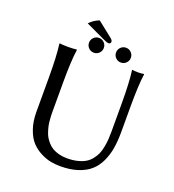

<svg xmlns="http://www.w3.org/2000/svg" viewBox="-152 -967 995 1095"><g transform="rotate(20 346.0 -419.5)"><path d="M544.9 -444.8Q544.9 -573.7 535.2 -645L537.1 -647.9Q547.4 -645 571.8 -645Q581.5 -645 590.3 -645.8Q599.1 -646.5 603 -647.5L606.9 -647.9L607.9 -645Q598.1 -578.6 598.1 -444.8V-294.9Q598.1 -238.8 590.8 -194.3Q583.5 -149.9 565.2 -110.8Q546.9 -71.8 517.6 -45.9Q488.3 -20 442.6 -5.1Q397 9.8 336.9 9.8Q306.6 9.8 277.8 4.2Q249 -1.5 216.6 -18.1Q184.1 -34.7 159.9 -60.8Q135.7 -86.9 119.9 -132.1Q104 -177.2 104 -235.8V-444.8Q104 -573.7 94.2 -645L96.2 -647.9Q112.8 -645 147 -645Q162.6 -645 175.5 -645.8Q188.5 -646.5 193.8 -647.5L199.2 -647.9L200.2 -645Q189.9 -575.2 189.9 -444.8V-269Q189.9 -255.4 190.2 -246.8Q190.4 -238.3 191.9 -219.5Q193.4 -200.7 196 -187Q198.7 -173.3 204.6 -154.1Q210.4 -134.8 218.5 -120.8Q226.6 -106.9 239.7 -92Q252.9 -77.1 269 -67.6Q285.2 -58.1 307.9 -52Q330.6 -45.9 357.9 -45.9Q393.1 -45.9 421.4 -53Q449.7 -60.1 469 -71.8Q488.3 -83.5 502.4 -101.8Q516.6 -120.1 524.7 -138.9Q532.7 -157.7 537.4 -182.6Q542 -207.5 543.5 -228.8Q544.9 -250 544.9 -276.9ZM428.2 -677.2Q415 -690.4 415 -709Q415 -727.5 428.2 -740.7Q441.4 -753.9 460 -753.9Q478.5 -753.9 491.7 -740.7Q504.9 -727.5 504.9 -709Q504.9 -690.4 491.7 -677.2Q478.5 -664.1 460 -664.1Q441.4 -664.1 428.2 -677.2ZM264.2 -677.2Q251 -690.4 251 -709Q251 -727.5 264.2 -740.7Q277.3 -753.9 295.9 -753.9Q314.5 -753.9 327.6 -740.7Q340.8 -727.5 340.8 -709Q340.8 -690.4 327.6 -677.2Q314.5 -664.1 295.9 -664.1Q277.3 -664.1 264.2 -677.2ZM265.1 -849.1 357.9 -775.4Q369.6 -765.6 369.6 -756.8Q369.6 -751.5 366.2 -747.6Q362.8 -743.7 357.9 -743.7Q346.2 -743.7 325.2 -753.9L206.5 -809.6Q230 -835.4 265.1 -849.1Z"/></g></svg>

Font: Linux Biolinum
Style: Regular
Weight: 400
Designer: Philipp H. Poll
Foundry: Philipp H. Poll
Version: Version 0.6.4